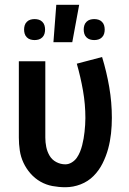

<svg xmlns="http://www.w3.org/2000/svg" viewBox="-20 -777 540 805"><path d="M254 8Q227 8 200 3Q173 -2 149.5 -15.5Q126 -29 108 -49.5Q90 -70 78.5 -94.5Q67 -119 63 -146Q59 -173 59 -200V-520H170V-200Q170 -180 174 -160.5Q178 -141 188 -124Q198 -107 216 -97.5Q234 -88 254 -88Q268 -88 281 -96Q294 -104 302 -115.5Q310 -127 315.5 -140.5Q321 -154 324.5 -168Q328 -182 330.5 -196Q333 -210 334.5 -224.5Q336 -239 337 -253.5Q338 -268 338 -282Q338 -340 328 -397Q318 -454 302 -510L408 -538Q427 -476 438 -412Q449 -348 449 -283Q449 -250 445.5 -217.5Q442 -185 433.5 -153.5Q425 -122 410 -92Q395 -62 372 -39Q349 -16 318 -4Q287 8 254 8ZM375 -609Q366 -609 357.5 -611.5Q349 -614 342.5 -620.5Q336 -627 333.5 -635.5Q331 -644 331 -653Q331 -662 333.5 -670.5Q336 -679 342.5 -685.5Q349 -692 357.5 -694.5Q366 -697 375 -697Q384 -697 392.5 -694.5Q401 -692 407.5 -685.5Q414 -679 416.5 -670.5Q419 -662 419 -653Q419 -644 416.5 -635.5Q414 -627 407.5 -620.5Q401 -614 392.5 -611.5Q384 -609 375 -609ZM125 -609Q116 -609 107.5 -611.5Q99 -614 92.5 -620.5Q86 -627 83.5 -635.5Q81 -644 81 -653Q81 -662 83.5 -670.5Q86 -679 92.5 -685.5Q99 -692 107.5 -694.5Q116 -697 125 -697Q134 -697 142.5 -694.5Q151 -692 157.5 -685.5Q164 -679 166.5 -670.5Q169 -662 169 -653Q169 -644 166.5 -635.5Q164 -627 157.5 -620.5Q151 -614 142.5 -611.5Q134 -609 125 -609ZM204 -600 216 -757H312L283 -600Z"/></svg>

Font: Iosevka Custom
Style: Bold
Weight: 700
Monospace: yes
Designer: Belleve Invis
Foundry: Belleve Invis
Version: Version 30.3.3; ttfautohint (v1.8.3)